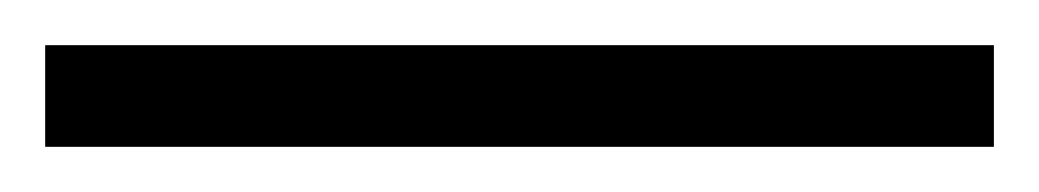

<svg xmlns="http://www.w3.org/2000/svg" viewBox="-24 -825 460 85"><path d="M416 -760H-4V-805H416Z"/></svg>

Font: Noto Sans Gurmukhi ExtraCondensed Light
Style: Regular
Weight: 300
Width: 2
Designer: Jelle Bosma - Monotype Design Team
Foundry: Monotype Imaging Inc.
Version: Version 2.004; ttfautohint (v1.8.4.7-5d5b)